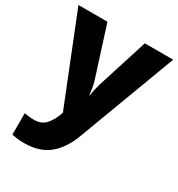

<svg xmlns="http://www.w3.org/2000/svg" viewBox="-185 -670 958 1032"><g transform="rotate(30 294.0 -154.5)"><path d="M0 -549H180L279 -238Q284 -221 287.5 -200.5Q291 -180 293 -159H296Q299 -182 303.5 -201.5Q308 -221 313 -237L412 -549H588L362 54Q328 146 269.5 193Q211 240 118 240Q92 240 73.5 237.5Q55 235 41 232V99Q52 101 67.5 103Q83 105 100 105Q147 105 172 77Q197 49 211 11L217 -6Z"/></g></svg>

Font: Noto Sans Kannada ExtraBold
Style: Regular
Weight: 800
Designer: Jelle Bosma - Monotype Design Team
Foundry: Monotype Imaging Inc.
Version: Version 2.005; ttfautohint (v1.8.4.7-5d5b)